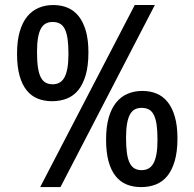

<svg xmlns="http://www.w3.org/2000/svg" viewBox="-20 -743 785 775"><path d="M336.9 -531.7Q336.9 -477.5 325.9 -439.9Q314.9 -402.3 295.7 -378.9Q276.4 -355.5 249.5 -345Q222.7 -334.5 190.4 -334.5Q158.2 -334.5 132.1 -345Q106 -355.5 87.4 -378.7Q68.8 -401.9 58.8 -438.2Q48.8 -474.6 48.8 -526.4Q48.8 -578.1 59.6 -615.2Q70.3 -652.3 89.8 -676.3Q109.4 -700.2 136.2 -711.4Q163.1 -722.7 194.8 -722.7Q227.1 -722.7 253.2 -711.7Q279.3 -700.7 297.9 -677.2Q316.4 -653.8 326.7 -617.7Q336.9 -581.5 336.9 -531.7ZM256.3 -525.4Q256.3 -562 252.7 -586.7Q249 -611.3 241.2 -626.5Q233.4 -641.6 221.2 -647.9Q209 -654.3 192.4 -654.3Q176.3 -654.3 164.6 -647.9Q152.8 -641.6 145 -627.2Q137.2 -612.8 133.3 -589.6Q129.4 -566.4 129.4 -532.7Q129.4 -496.1 133.1 -471.2Q136.7 -446.3 144.5 -431.2Q152.3 -416 164.3 -409.4Q176.3 -402.8 192.4 -402.8Q208 -402.8 220 -409.4Q231.9 -416 240 -430.4Q248 -444.8 252.2 -468.3Q256.3 -491.7 256.3 -525.4ZM605 -722.7 224.1 12.2H142.1L523.9 -722.7ZM696.3 -185.1Q696.3 -130.9 685.3 -93.3Q674.3 -55.7 655 -32.2Q635.7 -8.8 608.9 1.7Q582 12.2 549.8 12.2Q517.6 12.2 491.5 1.7Q465.3 -8.8 446.8 -32Q428.2 -55.2 418.2 -91.6Q408.2 -127.9 408.2 -179.7Q408.2 -231.4 418.9 -268.6Q429.7 -305.7 449.2 -329.6Q468.8 -353.5 495.6 -364.7Q522.5 -376 554.2 -376Q586.4 -376 612.5 -365Q638.7 -354 657.2 -330.6Q675.8 -307.1 686 -271Q696.3 -234.9 696.3 -185.1ZM615.7 -178.7Q615.7 -215.3 612.1 -240Q608.4 -264.6 600.6 -279.8Q592.8 -294.9 580.6 -301.3Q568.4 -307.6 551.8 -307.6Q535.6 -307.6 523.9 -301.3Q512.2 -294.9 504.4 -280.5Q496.6 -266.1 492.7 -242.9Q488.8 -219.7 488.8 -186Q488.8 -149.4 492.4 -124.5Q496.1 -99.6 503.9 -84.5Q511.7 -69.3 523.7 -62.7Q535.6 -56.2 551.8 -56.2Q567.4 -56.2 579.3 -62.7Q591.3 -69.3 599.4 -83.7Q607.4 -98.1 611.6 -121.6Q615.7 -145 615.7 -178.7Z"/></svg>

Font: Andika Am
Style: Regular
Weight: 400
Designer: Victor Gaultney, Annie Olsen, Julie Remington, Don Collingsworth, Eric Hays, Becca Hirsbrunner
Foundry: SIL International
Version: Version 5.000